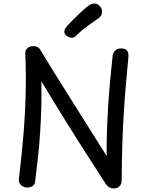

<svg xmlns="http://www.w3.org/2000/svg" viewBox="-20 -1048 822 1078"><path d="M177 -26Q175 -10 161.5 -2.5Q148 5 132 5Q115 5 99.5 -7.5Q84 -20 86 -42Q101 -167 111 -284.5Q121 -402 124 -516.5Q127 -631 122 -747Q121 -767 134.5 -778Q148 -789 167 -789Q180 -789 191 -783.5Q202 -778 209 -764Q216 -752 235.5 -720Q255 -688 284.5 -640.5Q314 -593 350 -536Q386 -479 425 -416.5Q464 -354 503.5 -291.5Q543 -229 579 -172Q578 -242 580.5 -313.5Q583 -385 587.5 -456Q592 -527 598.5 -596.5Q605 -666 612 -732Q614 -752 626.5 -764Q639 -776 659 -776Q684 -776 693.5 -763.5Q703 -751 701 -728Q693 -646 686.5 -569.5Q680 -493 675 -413.5Q670 -334 667 -241Q664 -148 663 -31Q663 -15 651 -2.5Q639 10 619 10Q605 10 593.5 3.5Q582 -3 574 -15Q522 -95 483 -156Q444 -217 412 -267.5Q380 -318 350 -366Q320 -414 287 -468.5Q254 -523 212 -592Q214 -519 212 -448Q210 -377 205.5 -307Q201 -237 193.5 -167Q186 -97 177 -26ZM383 -836Q369 -836 355 -846Q341 -856 341 -870Q341 -880 347 -889Q353 -898 360 -906Q378 -925 399.5 -946.5Q421 -968 442 -987Q463 -1006 477 -1016Q486 -1023 494.5 -1025.5Q503 -1028 510 -1028Q522 -1028 532 -1021Q542 -1014 547.5 -1004Q553 -994 553 -982Q553 -959 532 -945Q511 -931 473.5 -903.5Q436 -876 407 -847Q396 -836 383 -836Z"/></svg>

Font: Playpen Sans Hebrew
Style: Regular
Weight: 400
Designer: Tom Grace, Laura Meseguer, Veronika Burian, José Scaglione
Foundry: TypeTogether
Version: Version 2.000